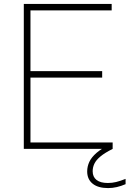

<svg xmlns="http://www.w3.org/2000/svg" viewBox="-20 -760 661 980"><path d="M101.5 0V-740H550V-707H135.5V-33H555V0ZM124 -364V-397H501.5V-364ZM532 200Q480.5 200 452.8 177.5Q425 155 425 115Q425 89.5 436 66Q447 42.5 472.8 20.2Q498.5 -2 542.5 -24L555 0Q515 20 492.8 38.5Q470.5 57 461.8 75.5Q453 94 453 114Q453 143 472.8 158.5Q492.5 174 530.5 174Q552 174 572.8 169Q593.5 164 621 153V180Q599 189.5 576.5 194.8Q554 200 532 200Z"/></svg>

Font: Encode Sans SC SemiExpanded Thin
Style: Regular
Weight: 250
Width: 6
Designer: Multiple Designers
Foundry: Impallari Type
Version: Version 3.002